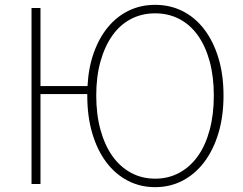

<svg xmlns="http://www.w3.org/2000/svg" viewBox="-20 -759 1003 792"><path d="M620 -22Q675 -22 720 -46.5Q765 -71 796.5 -115.5Q828 -160 845 -223.5Q862 -287 862 -365Q862 -443 845 -505.5Q828 -568 796.5 -612.5Q765 -657 720 -680.5Q675 -704 620 -704Q565 -704 520 -680.5Q475 -657 443.5 -612.5Q412 -568 394.5 -505.5Q377 -443 377 -365Q377 -287 394.5 -223.5Q412 -160 443.5 -115.5Q475 -71 520 -46.5Q565 -22 620 -22ZM341 -404Q345 -481 367.5 -543Q390 -605 426.5 -648.5Q463 -692 512 -715.5Q561 -739 620 -739Q682 -739 733.5 -713Q785 -687 822.5 -638Q860 -589 881 -520Q902 -451 902 -365Q902 -279 881 -209.5Q860 -140 822.5 -90.5Q785 -41 733.5 -14Q682 13 620 13Q558 13 506.5 -14Q455 -41 418 -90.5Q381 -140 360.5 -209.5Q340 -279 340 -365V-371H147V0H110V-726H147V-404Z"/></svg>

Font: SpoqaHanSans
Style: Thin
Weight: 250
Designer: [Spoqa Han Sans] Dong-huui Kim \uAE40 \uB3D9 \uD718   [Noto Sans] Ryoko NISHIZUKA \u897F \u585A \u6DBC \u5B50  (kana & i
Foundry: Spoqa (http://bi.spoqa.com)
Version: Version 1.004;PS 1.004;hotconv 1.0.82;makeotf.lib2.5.63406